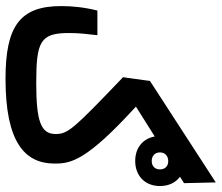

<svg xmlns="http://www.w3.org/2000/svg" viewBox="-70 -674 748 647"><g transform="rotate(90 303.5 -351.0)"><path d="M246.1 3.9C459 3.9 531.7 -60.5 531.7 -161.6C531.7 -216.8 522.5 -268.6 339.8 -435.5L440.4 -499C447.8 -458 479.5 -433.1 522.9 -433.1C570.8 -433.1 607.4 -463.9 607.4 -516.6C607.4 -546.9 595.2 -569.8 576.2 -584L597.7 -597.7L595.2 -704.6L253.4 -482.9L240.7 -392.1C414.1 -226.1 432.1 -207 432.1 -165C432.1 -115.2 389.6 -99.6 259.8 -99.6C120.6 -99.6 91.8 -113.3 91.8 -209.5C91.8 -244.1 94.7 -266.6 99.1 -305.7H16.1C4.9 -261.2 1 -220.7 1 -183.1C1 -43.5 70.3 3.9 246.1 3.9ZM522.9 -488.8C507.3 -488.8 494.1 -498 494.1 -516.6C494.1 -533.7 506.3 -544.4 523.4 -544.4C540 -544.4 551.3 -534.2 551.3 -516.6C551.3 -499 540 -488.8 522.9 -488.8Z"/></g></svg>

Font: Cascadia Mono NF
Style: Regular
Weight: 400
Monospace: yes
Designer: Aaron Bell
Foundry: Saja Typeworks
Version: Version 2404.023